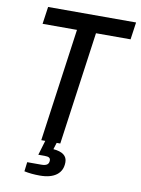

<svg xmlns="http://www.w3.org/2000/svg" viewBox="-94 -749 729 995"><g transform="rotate(10 270.0 -252.0)"><path d="M540 -686 527 -595H345L262 0H243L232 35Q305 41 305 91Q305 135 274 158.5Q243 182 186 182Q141 182 104 174L110 125H184Q205 125 214.5 118Q224 111 224 96Q224 86 217 81.5Q210 77 193 77H160L183 0H162L245 -595H64L77 -686Z"/></g></svg>

Font: Archivo Narrow Medium
Style: Italic
Weight: 500
Italic angle: -8°
Designer: Hector Gatti
Foundry: Omnibus-Type
Version: Version 2.001